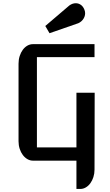

<svg xmlns="http://www.w3.org/2000/svg" viewBox="-20 -1020 698 1219"><path d="M97.7 -615.7Q97.7 -641.6 105 -664.3Q112.3 -687 124.8 -703.9Q137.2 -720.7 153.8 -730.2Q170.4 -739.7 189.5 -739.7H580.1V-657.2H214.4V-84H465.3V-431.2H581.1L580.1 57.1Q580.1 82 573 104.2Q565.9 126.5 553.7 143.3Q541.5 160.2 524.9 169.9Q508.3 179.7 489.7 179.7H465.3V0H189.5Q170.4 0 153.8 -9.8Q137.2 -19.5 124.8 -36.1Q112.3 -52.7 105 -75.2Q97.7 -97.7 97.7 -123ZM267.6 -855 420.4 -985.4Q440.4 -999.5 460.9 -999.5Q478 -999.5 492.2 -990Q506.3 -980.5 514.6 -961.9Q520.5 -948.7 520.5 -936Q520.5 -924.3 516.4 -913.6Q512.2 -902.8 504.9 -893.8Q497.6 -884.8 487.5 -878.2Q477.5 -871.6 465.8 -868.7L294.4 -809.1Z"/></svg>

Font: Atomic Age
Style: Regular
Weight: 400
Designer: James Grieshaber
Foundry: James Grieshaber
Version: Version 1.008; ttfautohint (v1.4.1) -l 6 -r 46 -G 0 -x 0 -H 